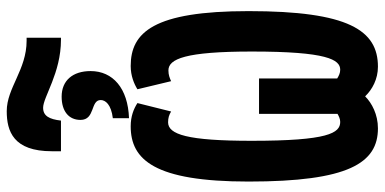

<svg xmlns="http://www.w3.org/2000/svg" viewBox="-306 -826 1142 570"><g transform="rotate(-90 265.0 -541.0)"><path d="M101 -958V-931H192C196 -966 206 -984 230 -984C262 -984 333 -931 432 -931H438V-1033H429C343 -1033 289 -1092 220 -1092C160 -1092 101 -1072 101 -958ZM199 -777V-729C288 -732 339 -777 339 -843C339 -896 311 -929 263 -929C220 -929 194 -908 194 -873C194 -829 253 -844 253 -813C253 -799 240 -782 199 -777ZM169 10C210 10 244 -8 264 -28C284 -7 315 10 352 10C460 10 517 -77 517 -374C517 -656 454 -724 354 -724C325 -724 301 -714 285 -704L309 -604C318 -608 327 -612 341 -612C375 -612 397 -562 397 -364C397 -141 373 -102 343 -102C333 -102 325 -106 317 -111V-343H212V-110C205 -106 197 -102 188 -102C155 -102 132 -138 132 -365C132 -556 151 -613 187 -613C200 -613 209 -610 219 -604L244 -704C227 -715 205 -724 175 -724C76 -724 11 -654 11 -374C11 -77 66 10 169 10Z"/></g></svg>

Font: Noto Sans Mono Condensed ExtraBold
Style: Regular
Weight: 800
Width: 3
Designer: Monotype Design Team
Foundry: Monotype Imaging Inc.
Version: Version 2.014